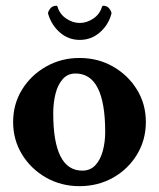

<svg xmlns="http://www.w3.org/2000/svg" viewBox="-20 -637 551 664"><path d="M254.9 6.8Q191.4 6.8 139.2 -22.9Q86.9 -52.7 56.2 -103Q25.4 -153.3 25.4 -214.8Q25.4 -277.3 56.2 -327.1Q86.9 -377 139.2 -406.7Q191.4 -436.5 254.9 -436.5Q319.3 -436.5 371.1 -406.7Q422.9 -377 453.6 -327.1Q484.4 -277.3 484.4 -214.8Q484.4 -153.3 454.1 -103Q423.8 -52.7 371.6 -22.9Q319.3 6.8 254.9 6.8ZM264.6 -46.9Q292 -46.9 309.6 -65.4Q327.1 -84 335.4 -114.7Q343.8 -145.5 343.8 -180.7Q343.8 -382.8 241.2 -382.8Q213.9 -382.8 196.8 -363.3Q179.7 -343.8 171.9 -312.5Q164.1 -281.2 164.1 -245.1Q164.1 -46.9 264.6 -46.9ZM255.9 -499Q216.8 -499 187.5 -524.4Q158.2 -549.8 146.5 -588.9Q144.5 -593.8 152.3 -605.5Q160.2 -617.2 174.8 -617.2Q177.7 -617.2 178.7 -614.3Q186.5 -587.9 209 -572.8Q231.4 -557.6 255.9 -557.6Q280.3 -557.6 302.7 -572.8Q325.2 -587.9 333 -614.3Q335 -617.2 336.9 -617.2Q351.6 -617.2 359.4 -605.5Q367.2 -593.8 365.2 -588.9Q354.5 -549.8 324.7 -524.4Q294.9 -499 255.9 -499Z"/></svg>

Font: Crimson Text
Style: Bold
Weight: 700
Designer: Sebastian Kosch
Foundry: Sebastian Kosch
Version: Version 1.100